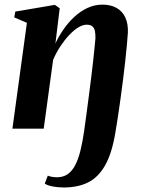

<svg xmlns="http://www.w3.org/2000/svg" viewBox="-20 -555 624 828"><path d="M255.5 253.5Q229.5 253.5 207.5 249.2Q185.5 245 173 237L186 202.5Q194 206 205.8 207.8Q217.5 209.5 225.5 209.5Q252 209.5 271 196.8Q290 184 303.5 158.8Q317 133.5 326.5 96Q336 58.5 343 9Q349.5 -37 355 -79Q360.5 -121 365.5 -159Q370.5 -197 374.5 -230.5Q378.5 -264 381.8 -293.2Q385 -322.5 387.5 -346.8Q390 -371 391.5 -389.5Q392 -409.5 389 -422.5Q386 -435.5 377.5 -442Q369 -448.5 354 -448.5Q337 -448.5 317.2 -436.5Q297.5 -424.5 277.8 -403.2Q258 -382 240 -354.8Q222 -327.5 209 -296.5L168.5 0H33.5L96 -456.5L41.5 -480L46 -505L216.5 -534L237.5 -519.5L219 -367.5Q233 -398 253.5 -427.8Q274 -457.5 300 -481.8Q326 -506 356.8 -520.5Q387.5 -535 422 -535Q457 -535 482 -521.2Q507 -507.5 520 -480.5Q533 -453.5 531.5 -414Q530 -391.5 527 -359.2Q524 -327 519.8 -288.2Q515.5 -249.5 510.2 -208Q505 -166.5 499.2 -125.2Q493.5 -84 487.8 -46.8Q482 -9.5 477 20Q462 108 432.8 159Q403.5 210 359.5 231.8Q315.5 253.5 255.5 253.5Z"/></svg>

Font: Merriweather 96pt
Style: Bold Italic
Weight: 700
Italic angle: -7.8°
Version: Version 2.101